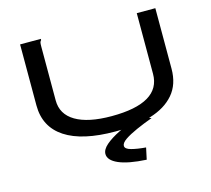

<svg xmlns="http://www.w3.org/2000/svg" viewBox="-116 -763 1232 1119"><g transform="rotate(-15 500.0 -203.0)"><path d="M502 11Q303 11 199.5 -57Q96 -125 96 -255V-623H221V-616Q215 -610 213.5 -603Q212 -596 212 -579V-254Q212 -170 287.5 -125.5Q363 -81 504 -81Q800 -81 800 -257V-623H912V-258Q912 -164 861 -104.5Q810 -45 717.5 -17Q625 11 502 11ZM650 147 635 217Q525 211 468 186Q411 161 411 123Q411 96 442 69Q473 42 527.5 15Q582 -12 653 -38L725 -10Q673 9 628 29Q583 49 555 68Q527 87 527 105Q527 124 563 133.5Q599 143 650 147Z"/></g></svg>

Font: Inconsolata UltraExpanded SemiBold
Style: Regular
Weight: 600
Width: 9
Monospace: yes
Designer: Raph Levien, Cyreal, Brenton Simpson
Foundry: Raph Levien, Cyreal, Google
Version: Version 3.001; ttfautohint (v1.8.2.53-6de2)